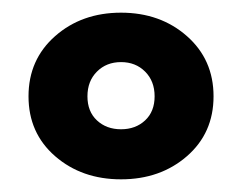

<svg xmlns="http://www.w3.org/2000/svg" viewBox="-20 -756 382 303"><path d="M25 -604Q25 -662 67 -699Q109 -736 171 -736Q233 -736 275 -699Q317 -662 317 -604Q317 -546 275 -509.5Q233 -473 171 -473Q109 -473 67 -509.5Q25 -546 25 -604ZM224 -604Q224 -628 209 -643Q194 -658 171 -658Q148 -658 133 -643Q118 -628 118 -604Q118 -580 133 -566Q148 -552 171 -552Q194 -552 209 -566Q224 -580 224 -604Z"/></svg>

Font: Niramit SemiBold
Style: Regular
Weight: 600
Designer: Katatrad Aksorn Co.,Ltd.
Foundry: Cadson Demak Co.,Ltd.
Version: Version 1.001; ttfautohint (v1.6)